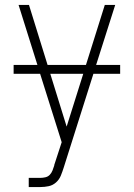

<svg xmlns="http://www.w3.org/2000/svg" viewBox="-20 -540 540 775"><path d="M96 215V178H143Q153 178 163.5 175.5Q174 173 181 165.5Q188 158 192 148Q196 138 199 128V126L229 34L142 -242H35V-278H131L55 -520H97L172 -278H327L403 -520H445L368 -278H465V-242H357L237 137Q232 153 225.5 169Q219 185 206 196.5Q193 208 176.5 211.5Q160 215 143 215ZM249 -29 316 -242H183Z"/></svg>

Font: Iosevka SS18 Extralight
Style: Regular
Weight: 200
Monospace: yes
Designer: Belleve Invis
Foundry: Belleve Invis
Version: Version 25.1.1; ttfautohint (v1.8.4)